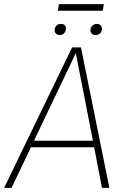

<svg xmlns="http://www.w3.org/2000/svg" viewBox="-33 -912 612 932"><path d="M471 -892 466 -860H248L253 -892ZM257 -742Q246 -742 239 -748.5Q232 -755 232 -766Q232 -778 240.5 -787Q249 -796 262 -796Q287 -796 287 -772Q287 -760 278.5 -751Q270 -742 257 -742ZM406 -766Q406 -778 415 -787Q424 -796 437 -796Q448 -796 455 -789.5Q462 -783 462 -772Q462 -760 453.5 -751Q445 -742 431 -742Q420 -742 413 -748.5Q406 -755 406 -766ZM462 0 424 -197H117L23 0H-13L317 -682H360L498 0ZM132 -229H418L335 -654Z"/></svg>

Font: Fira Sans UltraLight
Style: Italic
Weight: 200
Italic angle: -8°
Designer: Carrois Corporate & Edenspiekermann AG
Foundry: Carrois Corporate GbR & Edenspiekermann AG
Version: Version 4.203;PS 004.203;hotconv 1.0.88;makeotf.lib2.5.64775